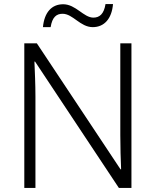

<svg xmlns="http://www.w3.org/2000/svg" viewBox="-20 -928 769 948"><path d="M192 -794H230C238 -844 259 -860 289 -860C340 -860 376 -794 438 -794C495 -794 532 -836 538 -908H501C493 -858 471 -841 441 -841C393 -841 354 -907 292 -907C235 -907 199 -867 192 -794ZM629 0V-714H574V-261C574 -206 576 -133 578 -92H575L162 -714H100V0H155V-451C155 -514 152 -572 150 -624H153L567 0Z"/></svg>

Font: Noto Sans Khmer UI Light
Style: Regular
Weight: 300
Designer: Danh Hong and the Monotype Design Team
Foundry: Monotype Imaging Inc.
Version: Version 2.002